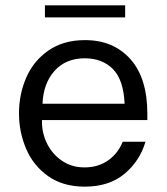

<svg xmlns="http://www.w3.org/2000/svg" viewBox="-20 -691 623 718"><path d="M51 -267Q51 -338 78 -400.5Q105 -463 161 -502Q217 -541 298 -541Q404 -541 467.5 -470Q531 -399 531 -266V-242H137V-235Q137 -191 157 -152Q177 -113 213 -89Q249 -65 296 -65Q347 -65 384 -91Q421 -117 439 -161H524Q503 -89 445.5 -41Q388 7 297 7Q216 7 160.5 -32Q105 -71 78 -134Q51 -197 51 -267ZM446 -303Q442 -393 402 -433Q362 -473 297 -473Q226 -473 184 -426Q142 -379 139 -303ZM148 -671H448V-626H148Z"/></svg>

Font: Be Vietnam
Style: Regular
Weight: 400
Designer: Gabriel Lam
Foundry: TypeRant
Version: Version 4.000